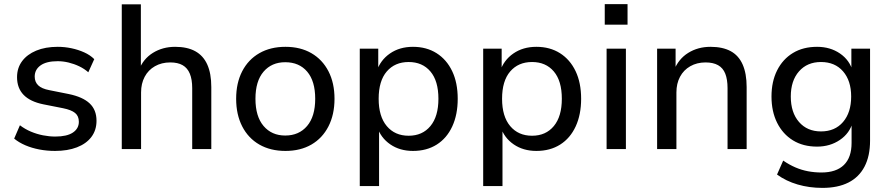

<svg xmlns="http://www.w3.org/2000/svg" viewBox="-20 -726 4333 935"><path d="M248 9Q209 9 172 2Q135 -5 103.5 -18.5Q72 -32 49 -51L77 -116Q102 -97 130.5 -85Q159 -73 189.5 -67Q220 -61 249 -61Q306 -61 335 -80.5Q364 -100 364 -133Q364 -161 345.5 -176Q327 -191 287 -199L191 -218Q127 -231 95 -264Q63 -297 63 -350Q63 -395 87.5 -428Q112 -461 156.5 -479.5Q201 -498 261 -498Q295 -498 328 -491Q361 -484 390 -471Q419 -458 439 -438L410 -374Q391 -391 366 -403Q341 -415 314 -421.5Q287 -428 261 -428Q206 -428 177.5 -407.5Q149 -387 149 -353Q149 -327 166 -310.5Q183 -294 220 -287L315 -268Q383 -254 416.5 -222.5Q450 -191 450 -138Q450 -92 425 -59Q400 -26 354.5 -8.5Q309 9 248 9Z M573 0V-705H666V-384H656Q677 -439 724.5 -468.5Q772 -498 833 -498Q892 -498 931 -476.5Q970 -455 989.5 -411.5Q1009 -368 1009 -302V0H916V-297Q916 -339 904.5 -367Q893 -395 869.5 -408.5Q846 -422 809 -422Q767 -422 734.5 -403.5Q702 -385 684.5 -352Q667 -319 667 -276V0Z M1370 9Q1297 9 1243 -22Q1189 -53 1159.5 -110.5Q1130 -168 1130 -245Q1130 -322 1159.5 -379Q1189 -436 1243 -467Q1297 -498 1370 -498Q1443 -498 1496.5 -467Q1550 -436 1579.5 -379Q1609 -322 1609 -245Q1609 -168 1579.5 -110.5Q1550 -53 1496.5 -22Q1443 9 1370 9ZM1369 -66Q1436 -66 1475.5 -112.5Q1515 -159 1515 -245Q1515 -331 1476 -377Q1437 -423 1369 -423Q1303 -423 1263.5 -377Q1224 -331 1224 -245Q1224 -159 1263.5 -112.5Q1303 -66 1369 -66Z M1732 180V-489H1822V-378H1814Q1832 -433 1879 -465.5Q1926 -498 1991 -498Q2057 -498 2106 -467Q2155 -436 2182 -379.5Q2209 -323 2209 -245Q2209 -168 2182.5 -110.5Q2156 -53 2107 -22Q2058 9 1991 9Q1927 9 1880.5 -23Q1834 -55 1817 -108H1826V180ZM1970 -65Q2037 -65 2076 -112Q2115 -159 2115 -245Q2115 -332 2076 -378Q2037 -424 1970 -424Q1903 -424 1863.5 -378Q1824 -332 1824 -245Q1824 -159 1863.5 -112Q1903 -65 1970 -65Z M2333 180V-489H2423V-378H2415Q2433 -433 2480 -465.5Q2527 -498 2592 -498Q2658 -498 2707 -467Q2756 -436 2783 -379.5Q2810 -323 2810 -245Q2810 -168 2783.5 -110.5Q2757 -53 2708 -22Q2659 9 2592 9Q2528 9 2481.5 -23Q2435 -55 2418 -108H2427V180ZM2571 -65Q2638 -65 2677 -112Q2716 -159 2716 -245Q2716 -332 2677 -378Q2638 -424 2571 -424Q2504 -424 2464.5 -378Q2425 -332 2425 -245Q2425 -159 2464.5 -112Q2504 -65 2571 -65Z M2925 -606V-706H3036V-606ZM2934 0V-489H3028V0Z M3180 0V-489H3270V-383H3262Q3284 -439 3331.5 -468.5Q3379 -498 3440 -498Q3499 -498 3538 -477Q3577 -456 3596.5 -412Q3616 -368 3616 -302V0H3523V-297Q3523 -339 3512 -367Q3501 -395 3477 -408.5Q3453 -422 3416 -422Q3374 -422 3341.5 -403.5Q3309 -385 3291.5 -352Q3274 -319 3274 -276V0Z M3985 189Q3921 189 3864.5 172.5Q3808 156 3764 124L3794 56Q3823 76 3853 89Q3883 102 3915 108Q3947 114 3980 114Q4052 114 4089.5 77.5Q4127 41 4127 -30V-132H4133Q4118 -77 4070 -44.5Q4022 -12 3959 -12Q3891 -12 3841.5 -42.5Q3792 -73 3764.5 -128Q3737 -183 3737 -256Q3737 -329 3764.5 -383.5Q3792 -438 3841.5 -468Q3891 -498 3959 -498Q4023 -498 4070.5 -465.5Q4118 -433 4133 -378H4126V-489H4217V-41Q4217 34 4190 85.5Q4163 137 4111.5 163Q4060 189 3985 189ZM3978 -86Q4046 -86 4085.5 -132Q4125 -178 4125 -256Q4125 -333 4085.5 -378.5Q4046 -424 3978 -424Q3911 -424 3871 -378.5Q3831 -333 3831 -256Q3831 -178 3871 -132Q3911 -86 3978 -86Z"/></svg>

Font: Nunito Sans 12pt ExtraLight 11pt Medium
Style: Regular
Weight: 500
Version: Version 3.101;gftools[0.9.27]